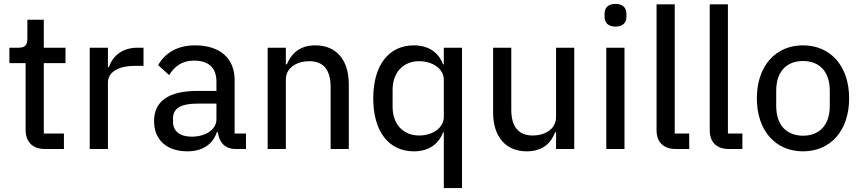

<svg xmlns="http://www.w3.org/2000/svg" viewBox="-20 -762 4408 982"><path d="M307 0V-79H204V-439H315V-518H204V-661H120V-566C120 -531 109 -518 74 -518H28V-439H111V-98C111 -38 145 0 209 0Z M532 0V-340C532 -391 582 -425 668 -425H714V-518H683C600 -518 554 -470 537 -419H532V-518H439V0Z M1238 0V-79H1180V-352C1180 -464 1106 -530 977 -530C881 -530 820 -485 789 -429L845 -378C872 -422 911 -452 972 -452C1050 -452 1087 -413 1087 -344V-297H989C841 -297 768 -243 768 -143C768 -48 831 12 939 12C1013 12 1068 -22 1089 -86H1094C1101 -36 1128 0 1185 0ZM960 -63C902 -63 865 -90 865 -138V-158C865 -206 903 -232 988 -232H1087V-152C1087 -100 1033 -63 960 -63Z M1442 0V-355C1442 -418 1501 -449 1562 -449C1635 -449 1671 -404 1671 -317V0H1764V-331C1764 -457 1699 -530 1593 -530C1515 -530 1471 -490 1447 -433H1442V-518H1349V0Z M2250 200H2343V-518H2250V-433H2246C2222 -497 2168 -530 2097 -530C1967 -530 1889 -427 1889 -259C1889 -91 1967 12 2097 12C2168 12 2222 -21 2246 -85H2250ZM2124 -69C2041 -69 1988 -128 1988 -215V-303C1988 -390 2041 -449 2124 -449C2194 -449 2250 -409 2250 -354V-164C2250 -109 2194 -69 2124 -69Z M2824 0H2917V-518H2824V-164C2824 -99 2764 -69 2705 -69C2632 -69 2595 -114 2595 -201V-518H2502V-187C2502 -61 2568 12 2674 12C2760 12 2800 -35 2819 -85H2824Z M3128 -626C3167 -626 3184 -647 3184 -677V-691C3184 -721 3167 -742 3128 -742C3089 -742 3072 -721 3072 -691V-677C3072 -647 3089 -626 3128 -626ZM3081 0H3174V-518H3081Z M3505 0V-79H3431V-740H3338V-95C3338 -38 3371 0 3435 0Z M3777 0V-79H3703V-740H3610V-95C3610 -38 3643 0 3707 0Z M4087 12C4228 12 4323 -94 4323 -259C4323 -424 4228 -530 4087 -530C3946 -530 3851 -424 3851 -259C3851 -94 3946 12 4087 12ZM4087 -68C4006 -68 3950 -119 3950 -220V-298C3950 -399 4006 -450 4087 -450C4168 -450 4224 -399 4224 -298V-220C4224 -119 4168 -68 4087 -68Z"/></svg>

Font: IBM Plex Thai Looped Text
Style: Regular
Weight: 450
Designer: Mike Abbink, Paul van der Laan, Pieter van Rosmalen, Ben Mitchell, Mark Frömberg
Foundry: Bold Monday
Version: Version 1.0